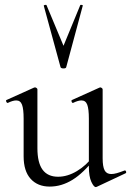

<svg xmlns="http://www.w3.org/2000/svg" viewBox="-20 -750 533 780"><path d="M182 8Q133 8 104.5 -23.5Q76 -55 76 -115V-268Q76 -307 69.5 -324.5Q63 -342 46 -342Q32 -342 12 -332Q8 -331 5.5 -337Q3 -343 7 -344L118 -394Q120 -395 122 -395Q125 -395 128.5 -392.5Q132 -390 132 -387V-148Q132 -89 153 -60.5Q174 -32 216 -32Q254 -32 292.5 -55Q331 -78 360 -117L365 -106Q319 -47 274.5 -19.5Q230 8 182 8ZM397 -387V-107Q397 -73 405 -58Q413 -43 432 -43Q442 -43 454.5 -46.5Q467 -50 485 -57Q490 -59 492 -53.5Q494 -48 490 -46L373 9Q371 10 369 10Q361 10 351 -11.5Q341 -33 341 -73V-268Q341 -307 334.5 -324.5Q328 -342 311 -342Q297 -342 277 -332Q273 -331 271 -337Q269 -343 273 -344L384 -394Q386 -395 387 -395Q390 -395 393.5 -392.5Q397 -390 397 -387ZM158 -726Q157 -729 162.5 -730Q168 -731 169 -729L238 -564L306 -729Q307 -731 312.5 -730Q318 -729 316 -726L249 -477Q248 -472 238 -472Q228 -472 226 -477Z"/></svg>

Font: Cormorant Garamond Light
Style: Regular
Weight: 400
Version: Version 4.001